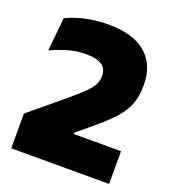

<svg xmlns="http://www.w3.org/2000/svg" viewBox="-122 -745 750 838"><g transform="rotate(20 253.0 -326.5)"><path d="M479.5 0H25V-161.5L180.5 -290.5Q218 -322 242 -344.8Q266 -367.5 277.8 -387.5Q289.5 -407.5 289.5 -429.5V-434Q289.5 -453 280.5 -467.2Q271.5 -481.5 250.2 -489.8Q229 -498 192.5 -498Q146 -498 104.2 -485Q62.5 -472 30.5 -457L46 -612Q68 -623 97 -632.2Q126 -641.5 162 -647.2Q198 -653 240.5 -653Q356 -653 415 -601.5Q474 -550 474 -458.5V-451.5Q474 -405.5 460.5 -369.2Q447 -333 418 -299.5Q389 -266 342.5 -227L260 -158V-126L181.5 -152H479.5Z"/></g></svg>

Font: Anek Kannada ExtraBold
Style: Regular
Weight: 800
Version: Version 1.003